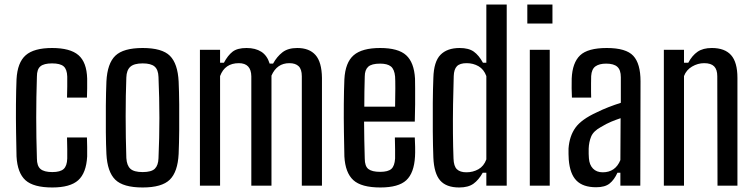

<svg xmlns="http://www.w3.org/2000/svg" viewBox="-20 -820 3330 848"><path d="M53 -129Q52 -174 51 -235.5Q50 -297 50.5 -359.5Q51 -422 53 -470Q57 -544 93.5 -576Q130 -608 210 -608Q290 -608 326.5 -576.5Q363 -545 365 -473Q365 -453 365 -429.5Q365 -406 364 -389H276Q277 -411 277 -437Q277 -463 277 -482Q276 -514 261 -527Q246 -540 210 -540Q174 -540 158.5 -527Q143 -514 143 -482Q140 -389 140 -301.5Q140 -214 143 -120Q143 -87 159 -73.5Q175 -60 211 -60Q246 -60 261 -73.5Q276 -87 277 -120Q277 -140 277 -161.5Q277 -183 276 -213H364Q365 -196 365 -171Q365 -146 365 -129Q361 -56 325.5 -24Q290 8 211 8Q128 8 92.5 -24Q57 -56 53 -129Z M610 8Q524 8 489 -26.5Q454 -61 450 -140Q448 -179 447.5 -236Q447 -293 447.5 -353Q448 -413 450 -460Q454 -540 489.5 -574Q525 -608 610 -608Q696 -608 730.5 -573.5Q765 -539 769 -460Q771 -416 771.5 -359.5Q772 -303 771.5 -245.5Q771 -188 769 -140Q765 -61 730 -26.5Q695 8 610 8ZM610 -60Q649 -60 664 -75Q679 -90 680 -121Q684 -211 684 -299Q684 -387 680 -480Q679 -512 663 -526Q647 -540 610 -540Q572 -540 555.5 -525Q539 -510 538 -478Q535 -400 535 -306.5Q535 -213 538 -122Q540 -89 556 -74.5Q572 -60 610 -60Z M863 0V-600H952V-543H969Q986 -575 1007 -591.5Q1028 -608 1069 -608Q1108 -608 1134 -591.5Q1160 -575 1171 -539H1186Q1203 -570 1227.5 -589Q1252 -608 1293 -608Q1346 -608 1373.5 -577Q1401 -546 1402 -476V0H1313V-483Q1313 -514 1299 -527.5Q1285 -541 1258 -541Q1203 -541 1179 -486V0H1090V-483Q1089 -541 1035 -541Q973 -541 952 -484V0Z M1724 -213H1812Q1813 -197 1813.5 -171Q1814 -145 1813 -129Q1809 -56 1774.5 -24Q1740 8 1660 8Q1576 8 1540.5 -24.5Q1505 -57 1501 -129Q1500 -175 1499 -236.5Q1498 -298 1498.5 -360Q1499 -422 1501 -470Q1505 -544 1542 -576Q1579 -608 1659 -608Q1739 -608 1774 -576Q1809 -544 1813 -473Q1813 -462 1813.5 -430.5Q1814 -399 1813.5 -359Q1813 -319 1812 -283H1588Q1588 -243 1589 -202Q1590 -161 1591 -120Q1591 -86 1607 -73.5Q1623 -61 1659 -61Q1694 -61 1708.5 -74Q1723 -87 1725 -120Q1725 -135 1725 -160Q1725 -185 1724 -213ZM1659 -539Q1621 -539 1606 -525Q1591 -511 1591 -482Q1590 -449 1589.5 -416.5Q1589 -384 1589 -349H1725Q1726 -391 1726 -429.5Q1726 -468 1725 -482Q1722 -514 1706.5 -526.5Q1691 -539 1659 -539Z M2128 -800H2218V0H2128V-57H2112Q2094 -25 2071 -8.5Q2048 8 2008 8Q1951 8 1924 -23Q1897 -54 1894 -124Q1892 -176 1891.5 -239.5Q1891 -303 1891.5 -365.5Q1892 -428 1894 -476Q1896 -548 1925.5 -578Q1955 -608 2010 -608Q2050 -608 2072.5 -592Q2095 -576 2113 -543H2128ZM2040 -59Q2069 -59 2093 -72.5Q2117 -86 2128 -116V-484Q2117 -514 2093.5 -527.5Q2070 -541 2041 -541Q2011 -541 1998 -527.5Q1985 -514 1984 -484Q1982 -424 1981 -358.5Q1980 -293 1980.5 -231.5Q1981 -170 1983 -120Q1984 -86 1998 -72.5Q2012 -59 2040 -59Z M2309 -716V-800H2420V-716ZM2320 0V-600H2408V0Z M2613 7Q2555 7 2526 -22.5Q2497 -52 2492 -115Q2491 -127 2491 -139.5Q2491 -152 2491 -164Q2495 -219 2521.5 -256Q2548 -293 2616 -324Q2640 -336 2667 -346.5Q2694 -357 2722 -366V-479Q2722 -511 2706.5 -525Q2691 -539 2657 -539Q2627 -539 2610 -527Q2593 -515 2591 -484Q2591 -471 2590.5 -451.5Q2590 -432 2590.5 -414.5Q2591 -397 2591 -389H2506Q2504 -428 2505 -473Q2508 -543 2542 -575.5Q2576 -608 2660 -608Q2745 -608 2777 -573.5Q2809 -539 2809 -461L2808 0H2720V-57H2707Q2693 -26 2672.5 -9.5Q2652 7 2613 7ZM2642 -59Q2698 -59 2720 -113L2721 -298Q2700 -291 2679.5 -282.5Q2659 -274 2634 -259Q2601 -241 2591 -217Q2581 -193 2580 -163Q2580 -149 2580 -140Q2580 -131 2581 -121Q2583 -92 2599 -75.5Q2615 -59 2642 -59Z M2912 0V-600H3001V-543H3020Q3037 -575 3061 -591.5Q3085 -608 3124 -608Q3181 -608 3209 -576.5Q3237 -545 3237 -476V0H3149L3148 -483Q3148 -513 3134 -527Q3120 -541 3090 -541Q3062 -541 3036.5 -526Q3011 -511 3001 -484V0Z"/></svg>

Font: Big Shoulders Text Medium
Style: Regular
Weight: 500
Designer: Patric King
Foundry: XO Type Co
Version: Version 1.000; ttfautohint (v1.8.2)